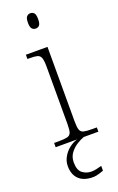

<svg xmlns="http://www.w3.org/2000/svg" viewBox="-183 -789 653 1060"><g transform="rotate(-20 144.0 -258.5)"><path d="M29 0V-25H56Q89 -25 106 -29Q123 -33 128.5 -48Q134 -63 134 -97V-435Q134 -471 128 -487Q122 -503 107 -507Q92 -511 64 -511H49V-536H176V-98Q176 -64 181.5 -48.5Q187 -33 203.5 -29Q220 -25 254 -25H280V0ZM150 -653Q137 -653 128.5 -662.5Q120 -672 120 -698Q120 -724 128.5 -733.5Q137 -743 150 -743Q164 -743 172 -733.5Q180 -724 180 -698Q180 -672 172 -662.5Q164 -653 150 -653ZM166 226Q113 226 84.5 198.5Q56 171 56 121Q56 93 70.5 67.5Q85 42 107.5 24.5Q130 7 155 0H194Q176 6 152.5 20.5Q129 35 111.5 58Q94 81 94 113Q94 159 117 176.5Q140 194 169 194Q184 194 197 191Q210 188 230 183V211Q219 215 208.5 218.5Q198 222 187 224Q176 226 166 226Z"/></g></svg>

Font: Noto Serif Hentaigana ExtraLight
Style: Regular
Weight: 200
Designer: Kazuhiro Yamada
Foundry: nipponia
Version: Version 1.000